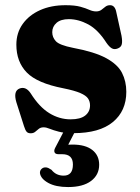

<svg xmlns="http://www.w3.org/2000/svg" viewBox="-20 -512 552 757"><path d="M251.5 -436.5Q219.5 -436.5 202.8 -421.8Q186 -407 186 -385Q186 -365 200.2 -349.5Q214.5 -334 267.5 -323.5Q353 -307.5 398.5 -282.8Q444 -258 461 -224.8Q478 -191.5 478 -150Q478 -74.5 425 -30.8Q372 13 269.5 13Q234 13 212 7.2Q190 1.5 176.2 -4.2Q162.5 -10 152 -10Q140.5 -10 133.2 -4.2Q126 1.5 119 7.5Q112 13.5 101 13.5Q90 13.5 84.8 7.2Q79.5 1 74.5 -15L44.5 -109Q31.5 -153 57 -163Q82 -172.5 101 -144Q135 -90 174.5 -65.8Q214 -41.5 258.5 -41.5Q297 -41.5 316 -56.5Q335 -71.5 335 -96.5Q335 -112 327 -123.8Q319 -135.5 296.5 -145.2Q274 -155 229.5 -164Q126.5 -184 85.5 -226.2Q44.5 -268.5 44.5 -336Q44.5 -382.5 69.5 -417.5Q94.5 -452.5 138 -472Q181.5 -491.5 238.5 -491.5Q275 -491.5 296.8 -485.5Q318.5 -479.5 332.2 -473.2Q346 -467 359 -467Q371.5 -467 379.8 -473.2Q388 -479.5 395.5 -485.5Q403 -491.5 414 -491.5Q434 -491.5 439 -462L459 -371.5Q463 -349.5 460.2 -337.8Q457.5 -326 444.5 -321Q431 -315.5 420.8 -321.5Q410.5 -327.5 399.5 -343.5Q366.5 -395 328 -415.8Q289.5 -436.5 251.5 -436.5ZM238 -6.5H282.5L249 58.5Q256.5 58 266 58Q316.5 58 343.8 79.2Q371 100.5 371 137.5Q371 177.5 339 201.5Q307 225.5 248.5 225.5Q199.5 225.5 170 209Q140.5 192.5 137.5 170.5Q137 161 143 154.8Q149 148.5 157.5 148Q165 147.5 170.8 150.5Q176.5 153.5 183 157.5Q201 180.5 231 180.5Q267.5 180.5 267.5 136.5Q267.5 96 225.5 96H211Q198.5 96 195.2 88.8Q192 81.5 197.5 71Z"/></svg>

Font: Fraunces 9pt S000
Style: Bold
Weight: 700
Version: Version 1.000; ttfautohint (v1.8.3)